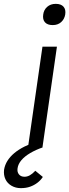

<svg xmlns="http://www.w3.org/2000/svg" viewBox="-72 -764 359 995"><path d="M73 0 148 -522H223L148 0ZM201 -634Q174 -634 161 -648.5Q148 -663 152 -689Q155 -713 172.5 -728.5Q190 -744 217 -744Q244 -744 257 -729.5Q270 -715 266 -689Q262 -665 245 -649.5Q228 -634 201 -634ZM36 211Q9 211 -12.5 198.5Q-34 186 -44 164.5Q-54 143 -51 116Q-47 91 -33.5 69.5Q-20 48 2 29.5Q24 11 55 -4.5Q86 -20 125 -33L149 0Q114 12 85 29Q56 46 39 66Q22 86 19 108Q16 127 26 139.5Q36 152 55 152Q69 152 82.5 144.5Q96 137 111 121L150 153Q139 170 122 183Q105 196 84 203.5Q63 211 36 211Z"/></svg>

Font: Lexend Light
Style: Italic
Weight: 300
Italic angle: -8.13011°
Designer: Bonnie Shaver-Troup, Thomas Jockin
Foundry: Lexend
Version: Version 1.007